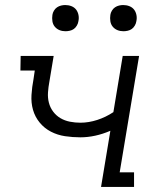

<svg xmlns="http://www.w3.org/2000/svg" viewBox="-20 -742 640 762"><path d="M381 0 418 -223Q388 -210 358 -203.5Q328 -197 299 -197Q268 -197 238 -201.5Q208 -206 182 -219.5Q156 -233 137.5 -255.5Q119 -278 111 -306Q103 -334 105 -365.5Q107 -397 113 -428L118 -462H61L62 -520H193L176 -418Q172 -397 170.5 -375.5Q169 -354 174 -334.5Q179 -315 191 -299Q203 -283 220 -273Q237 -263 257.5 -259Q278 -255 299 -255Q332 -255 366 -266Q400 -277 430 -297L467 -520H532L455 -58H512V0ZM470 -618Q457 -618 446 -622.5Q435 -627 427.5 -636Q420 -645 418 -657.5Q416 -670 418 -683Q419 -691 424 -699.5Q429 -708 436.5 -713Q444 -718 452.5 -720Q461 -722 469 -722Q482 -722 493.5 -717.5Q505 -713 512 -704Q519 -695 521.5 -682.5Q524 -670 521 -657Q520 -649 515 -640.5Q510 -632 503 -627Q496 -622 487 -620Q478 -618 470 -618ZM240 -618Q227 -618 216 -622.5Q205 -627 197.5 -636Q190 -645 188 -657.5Q186 -670 188 -683Q189 -691 194 -699.5Q199 -708 206.5 -713Q214 -718 222.5 -720Q231 -722 239 -722Q252 -722 263.5 -717.5Q275 -713 282 -704Q289 -695 291.5 -682.5Q294 -670 291 -657Q290 -649 285 -640.5Q280 -632 273 -627Q266 -622 257 -620Q248 -618 240 -618Z"/></svg>

Font: Iosevka HT Light Extended
Style: Italic
Weight: 300
Width: 7
Italic angle: -9°
Monospace: yes
Designer: Belleve Invis
Foundry: Belleve Invis
Version: Version 32.3.0; ttfautohint (v1.8.4)